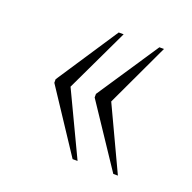

<svg xmlns="http://www.w3.org/2000/svg" viewBox="-76 -525 511 510"><g transform="rotate(20 179.5 -270.0)"><path d="M293 -91H306L222 -270L306 -449H293L177 -275V-265ZM178 -91H192L107 -270L192 -449H178L63 -275V-265Z"/></g></svg>

Font: Noto Serif Lao ExtraCondensed Thin
Style: Regular
Weight: 100
Width: 2
Designer: Monotype Design Team
Foundry: Monotype Imaging Inc.
Version: Version 2.003